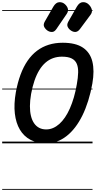

<svg xmlns="http://www.w3.org/2000/svg" viewBox="-25 -1323 883 1772"><path d="M402.5 0Q318 0 256.5 -32.5Q195 -65 158.5 -126.5Q122 -188 112 -275Q102 -362 121 -470.5Q137.5 -561.5 164.8 -634.8Q192 -708 230 -763Q268 -818 316.8 -854.8Q365.5 -891.5 424.8 -910Q484 -928.5 554 -928.5Q673.5 -928.5 740.2 -883.5Q807 -838.5 827.5 -754.5Q848 -670.5 827.5 -553Q812.5 -468 789.2 -393.8Q766 -319.5 735.8 -258Q705.5 -196.5 668.8 -148.5Q632 -100.5 589.8 -67.5Q547.5 -34.5 500.5 -17.2Q453.5 0 402.5 0ZM262 -456Q251.5 -395 251.2 -344Q251 -293 260.8 -253Q270.5 -213 289.8 -185.2Q309 -157.5 337 -143Q365 -128.5 401.5 -128.5Q434 -128.5 464.5 -141.5Q495 -154.5 522.8 -179.2Q550.5 -204 575 -240Q599.5 -276 620 -322.5Q640.5 -369 656.8 -424.8Q673 -480.5 684 -545Q695 -606 696.2 -653.2Q697.5 -700.5 684 -733.2Q670.5 -766 637.5 -783Q604.5 -800 546.5 -800Q502.5 -800 464.5 -786.2Q426.5 -772.5 394.8 -744.8Q363 -717 337.8 -675.8Q312.5 -634.5 293.5 -579.5Q274.5 -524.5 262 -456ZM402.5 0Q318 0 256.5 -32.5Q195 -65 158.5 -126.5Q122 -188 112 -275Q102 -362 121 -470.5Q137.5 -561.5 164.8 -634.8Q192 -708 230 -763Q268 -818 316.8 -854.8Q365.5 -891.5 424.8 -910Q484 -928.5 554 -928.5Q673.5 -928.5 740.2 -883.5Q807 -838.5 827.5 -754.5Q848 -670.5 827.5 -553Q812.5 -468 789.2 -393.8Q766 -319.5 735.8 -258Q705.5 -196.5 668.8 -148.5Q632 -100.5 589.8 -67.5Q547.5 -34.5 500.5 -17.2Q453.5 0 402.5 0ZM262 -456Q251.5 -395 251.2 -344Q251 -293 260.8 -253Q270.5 -213 289.8 -185.2Q309 -157.5 337 -143Q365 -128.5 401.5 -128.5Q434 -128.5 464.5 -141.5Q495 -154.5 522.8 -179.2Q550.5 -204 575 -240Q599.5 -276 620 -322.5Q640.5 -369 656.8 -424.8Q673 -480.5 684 -545Q695 -606 696.2 -653.2Q697.5 -700.5 684 -733.2Q670.5 -766 637.5 -783Q604.5 -800 546.5 -800Q502.5 -800 464.5 -786.2Q426.5 -772.5 394.8 -744.8Q363 -717 337.8 -675.8Q312.5 -634.5 293.5 -579.5Q274.5 -524.5 262 -456ZM632.5 -1039.5Q610 -1053.5 600 -1074.8Q590 -1096 605.5 -1123.5L684 -1261Q707.5 -1301.5 738.8 -1303Q770 -1304.5 792.5 -1283Q814.5 -1262 821.8 -1236.8Q829 -1211.5 811 -1187L713 -1055Q694.5 -1030.5 673.8 -1028.5Q653 -1026.5 632.5 -1039.5ZM415 -1039.5Q393.5 -1053.5 383 -1074.8Q372.5 -1096 388 -1123.5L467 -1261Q490.5 -1301 521.5 -1302.8Q552.5 -1304.5 575.5 -1283Q597.5 -1262 602 -1239.5Q606.5 -1217 589 -1192L495.5 -1055Q478 -1029.5 457 -1028Q436 -1026.5 415 -1039.5ZM-5 420.5H829V428.5H-5ZM-5 -16H829V0H-5ZM-5 -505.5H829V-497.5H-5ZM-5 -1230H829V-1222H-5Z"/></svg>

Font: Edu VIC WA NT Pre Guide
Style: Regular
Weight: 400
Designer: Tina and Corey Anderson, Eben Sorkin, Mirko Velimirovic
Foundry: Google for Education
Version: Version 1.000